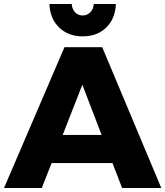

<svg xmlns="http://www.w3.org/2000/svg" viewBox="-25 -936 823 956"><path d="M583 0 535 -124H232L183 0H-5L296 -701H484L778 0ZM287 -264H481L385 -514ZM387 -859Q409 -859 424.5 -874.5Q440 -890 442 -916H552Q549 -843 504 -799Q459 -755 387 -755Q315 -755 269.5 -799Q224 -843 221 -916H332Q334 -890 349 -874.5Q364 -859 387 -859Z"/></svg>

Font: Gontserrat
Style: Bold
Weight: 700
Designer: Julieta Ulanovsky
Foundry: Julieta Ulanovsky
Version: Version 6.001